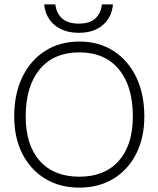

<svg xmlns="http://www.w3.org/2000/svg" viewBox="-20 -850 724 878"><path d="M496.5 -830H446Q441 -787.5 415.2 -764.8Q389.5 -742 340.5 -742Q291.5 -742 265 -764.8Q238.5 -787.5 233 -830H182Q185.5 -791 205.5 -761.8Q225.5 -732.5 259.8 -716.2Q294 -700 340.5 -700Q409.5 -700 450.5 -735.8Q491.5 -771.5 496.5 -830ZM45 -317.5Q45 -220 82.2 -146.8Q119.5 -73.5 186.5 -32.8Q253.5 8 343 8Q432 8 498.8 -32.8Q565.5 -73.5 602.8 -146.8Q640 -220 640 -317.5Q640 -420.5 602.8 -497.5Q565.5 -574.5 498.8 -617.2Q432 -660 343 -660Q253.5 -660 186.5 -617.2Q119.5 -574.5 82.2 -497.5Q45 -420.5 45 -317.5ZM587.5 -317.5Q587.5 -187 523.2 -114.5Q459 -42 343 -42Q226 -42 161.8 -114.5Q97.5 -187 97.5 -317.5Q97.5 -456 161.8 -533.2Q226 -610.5 343 -610.5Q459 -610.5 523.2 -533.2Q587.5 -456 587.5 -317.5Z"/></svg>

Font: Overused Grotesk Light
Style: Regular
Weight: 300
Designer: RandomMaerks
Version: Version 0.005